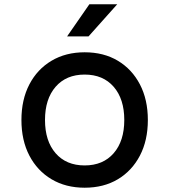

<svg xmlns="http://www.w3.org/2000/svg" viewBox="-20 -860 790 896"><path d="M375 16Q287 16 220.5 -23.5Q154 -63 117 -134Q80 -205 80 -300Q80 -395 117 -466Q154 -537 220.5 -576.5Q287 -616 375 -616Q464 -616 530 -576.5Q596 -537 633 -466Q670 -395 670 -300Q670 -205 633 -134Q596 -63 530 -23.5Q464 16 375 16ZM375 -88Q461 -88 510.5 -145Q560 -202 560 -300Q560 -398 510.5 -455Q461 -512 375 -512Q289 -512 239.5 -455Q190 -398 190 -300Q190 -202 239.5 -145Q289 -88 375 -88ZM293 -690 397 -840H527L393 -690Z"/></svg>

Font: Martian Mono SemiExpanded
Style: Regular
Weight: 400
Width: 6
Monospace: yes
Designer: Roman Shamin
Foundry: Evil Martians
Version: Version 1.000